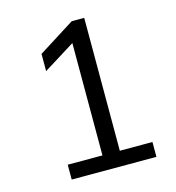

<svg xmlns="http://www.w3.org/2000/svg" viewBox="-106 -795 811 885"><g transform="rotate(-15 300.0 -352.5)"><path d="M127.4 0V-70.9H293.1V-634.1H336.6L142.9 -513.3V-595.5L316.4 -705H376V-70.9H531.7V0Z"/></g></svg>

Font: Mulish ExtraLight
Style: Regular
Weight: 200
Designer: Vernon Adams
Foundry: Vernon Adams
Version: Version 3.603